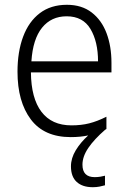

<svg xmlns="http://www.w3.org/2000/svg" viewBox="-20 -628 536 801"><path d="M324 59Q324 111 375 111Q388 111 399.5 109Q411 107 418 105V145Q408 148 395 150.5Q382 153 367 153Q324 153 300 131Q276 109 276 66Q276 32 296 -1Q316 -34 348 -63Q315 -56 275 -56Q164 -56 108.5 -130Q53 -204 53 -329Q53 -412 76.5 -475Q100 -538 146 -573Q192 -608 259 -608Q321 -608 362.5 -576Q404 -544 424.5 -489.5Q445 -435 445 -366V-326H109Q110 -218 153 -161.5Q196 -105 278 -105Q319 -105 352.5 -113.5Q386 -122 424 -141V-90Q422 -88 419 -87Q373 -47 348.5 -11Q324 25 324 59ZM258 -560Q194 -560 155.5 -512.5Q117 -465 111 -372H389Q389 -454 357.5 -507Q326 -560 258 -560Z"/></svg>

Font: Noto Sans Malayalam UI SemiCondensed Light
Style: Regular
Weight: 300
Width: 4
Designer: Jelle Bosma - Monotype Design Team
Foundry: Monotype Imaging Inc.
Version: Version 2.104; ttfautohint (v1.8.4.7-5d5b)